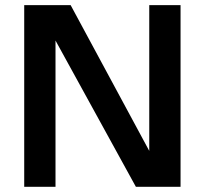

<svg xmlns="http://www.w3.org/2000/svg" viewBox="-20 -723 792 743"><path d="M73.7 0V-703.1H253.4L592.3 -74.7L557.6 -71.8V-703.1H678.7V0H505.9L158.7 -631.8L194.8 -635.3V0Z"/></svg>

Font: Schibsted Grotesk SemiBold
Style: Regular
Weight: 600
Designer: Bakken & Baeck AS, Henrik Kongsvoll
Foundry: Schibsted ASA
Version: Version 1.100;gftools[0.9.25]